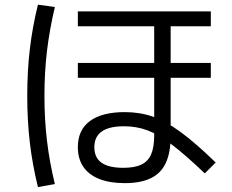

<svg xmlns="http://www.w3.org/2000/svg" viewBox="-20 -757 978 808"><path d="M397.5 -3.9C426.8 7.8 462.6 13.7 504.9 13.7C549.8 13.7 586.6 6.7 615.2 -7.3C643.9 -21.3 664.9 -43 678.2 -72.3C691.6 -101.6 698.2 -139 698.2 -184.6V-646.5H867.2V-709H307.6V-646.5H628.9V-187.5C628.9 -154.3 624.7 -127.8 616.2 -107.9C607.7 -88.1 594.1 -73.6 575.2 -64.5C556.3 -55.3 530.9 -50.8 499 -50.8C458 -50.8 427.4 -57.9 407.2 -72.3C387 -86.6 377 -108.4 377 -137.7C377 -167 387.4 -189 408.2 -203.6C429 -218.3 460.3 -225.6 502 -225.6C537.1 -225.6 570 -219.9 600.6 -208.5C631.2 -197.1 665.2 -177.2 702.6 -148.9C740.1 -120.6 786.5 -80.1 841.8 -27.3L887.7 -73.2C829.1 -129.9 779.1 -173.2 737.8 -203.1C696.5 -233.1 657.9 -254.2 622.1 -266.6C586.3 -279 547.2 -285.2 504.9 -285.2C441.1 -285.2 392.3 -272.6 358.4 -247.6C324.5 -222.5 307.6 -185.9 307.6 -137.7C307.6 -105.1 315.3 -77.6 330.6 -55.2C345.9 -32.7 368.2 -15.6 397.5 -3.9ZM307.6 -492.2V-429.7H867.2V-492.2ZM105.5 -157.2C112.6 -96 124 -33.5 139.6 30.3L210.9 17.6C196 -43.6 184.9 -104.3 177.7 -164.6C170.6 -224.8 167 -287.8 167 -353.5C167 -419.3 170.6 -482.3 177.7 -542.5C184.9 -602.7 196 -664.4 210.9 -727.5L139.6 -737.3C124 -673.5 112.6 -611 105.5 -549.8C98.3 -488.6 94.7 -423.2 94.7 -353.5C94.7 -283.9 98.3 -218.4 105.5 -157.2Z"/></svg>

Font: Pretendard Variable
Style: Regular
Weight: 400
Designer: Base glyphs from Inter by Rasmus Andersson; Hangeul glyphs from Noto Sans CJK(Source Han Sans) by Jang Soo-young and Kan
Foundry: Kil Hyung-jin
Version: Version 1.309;Glyphs 3.2 (3225)